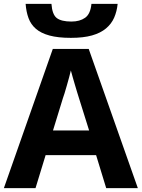

<svg xmlns="http://www.w3.org/2000/svg" viewBox="-20 -969 730 989"><path d="M0 0 252 -717H437L690 0H527L475 -170H215L163 0ZM253 -297H439L387 -463Q383 -475 377.5 -493.5Q372 -512 366 -532Q360 -552 354.5 -571.5Q349 -591 345 -606Q342 -592 336 -570.5Q330 -549 324 -527.5Q318 -506 312.5 -488.5Q307 -471 304 -463ZM245 -949Q249 -894 272.5 -876Q296 -858 348 -858Q391 -858 418.5 -877.5Q446 -897 451 -949H586Q582 -910 568 -878Q554 -846 526 -822.5Q498 -799 454 -786.5Q410 -774 345 -774Q279 -774 235 -786Q191 -798 165 -820.5Q139 -843 127 -875.5Q115 -908 112 -949Z"/></svg>

Font: BC Sans
Style: Bold
Weight: 700
Designer: Monotype Design Team
Province of B.C.
Foundry: Monotype Imaging Inc.
Version: Version 2.000;GOOG;noto-source:20170915:90ef993387c0